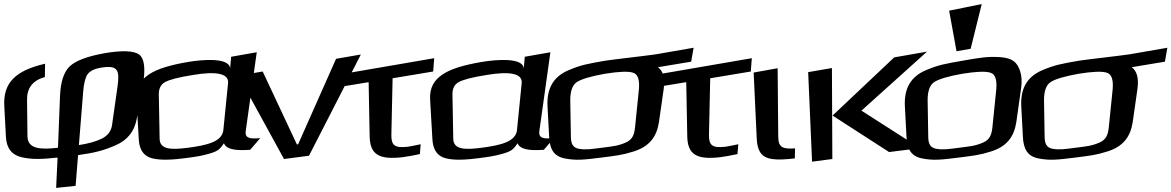

<svg xmlns="http://www.w3.org/2000/svg" viewBox="-87 -755 5717 937"><path d="M187 162 282 152 294 2C373 -9 418 -20 477 -46C535 -71 569 -114 580 -174L610 -340C624 -418 618 -468 593 -488C567 -508 509 -510 421 -495C339 -480 283 -459 254 -432C225 -405 209 -356 206 -289L196 -34C109 -24 48 -28 47 -90L45 -268C44 -325 73 -363 132 -379L133 -444C-10 -411 -73 -352 -66 -236L-58 -86C-55 -31 -29 2 21 13C74 24 117 22 194 14ZM487 -336 460 -146C456 -116 440 -94 411 -79C383 -65 345 -54 298 -47L319 -308C322 -347 329 -375 340 -392C351 -408 374 -420 408 -425C492 -439 496 -408 487 -336Z M1112 -114 1166 -500 1041 -478 1036 -420C1035 -474 907 -466 827 -452C666 -424 573 -381 579 -270L590 -79C592 -30 610 0 642 13C674 26 729 28 807 18C857 12 896 6 923 -2C976 -16 984 -24 1006 -56C1016 -28 1058 -18 1134 -24L1183 -81C1132 -76 1108 -81 1112 -114ZM831 -34C747 -23 693 -25 692 -78L688 -296C688 -323 698 -343 718 -354C739 -366 784 -378 854 -389C972 -409 1030 -395 1026 -350L1003 -120C997 -63 922 -46 831 -34Z M1674 -489 1553 -468 1368 -51 1362 -50 1195 -406 1076 -386 1299 21 1421 5Z M1823 -99 1829 -373 2027 -406 2032 -471 1544 -387 1548 -327 1712 -354 1717 -89C1719 -2 1761 26 1879 12C1902 9 1929 4 1962 -3L1966 -51C1938 -45 1917 -41 1904 -39C1837 -31 1822 -47 1823 -99Z M2545 -114 2599 -500 2474 -478 2469 -420C2468 -474 2340 -466 2260 -452C2099 -424 2006 -381 2012 -270L2023 -79C2025 -30 2043 0 2075 13C2107 26 2162 28 2240 18C2290 12 2329 6 2356 -2C2409 -16 2417 -24 2439 -56C2449 -28 2491 -18 2567 -24L2616 -81C2565 -76 2541 -81 2545 -114ZM2264 -34C2180 -23 2126 -25 2125 -78L2121 -296C2121 -323 2131 -343 2151 -354C2172 -366 2217 -378 2287 -389C2405 -409 2463 -395 2459 -350L2436 -120C2430 -63 2355 -46 2264 -34Z M2868 -459C2783 -444 2751 -439 2689 -413C2608 -379 2581 -317 2585 -236L2593 -86C2596 -28 2615 7 2668 18C2724 29 2761 25 2848 14C2918 5 2950 2 3006 -16C3082 -40 3118 -87 3129 -160L3152 -321C3159 -372 3150 -408 3124 -427L3286 -454L3298 -522L3114 -490C3091 -486 2892 -463 2868 -459ZM3012 -132C3008 -97 2999 -73 2966 -59C2929 -43 2905 -41 2850 -34C2795 -27 2772 -23 2737 -29C2707 -35 2699 -56 2699 -90L2696 -267C2696 -311 2707 -341 2729 -355C2753 -370 2798 -383 2865 -395C2933 -406 2980 -408 3003 -400C3026 -393 3035 -366 3031 -319Z M3373 -99 3379 -373 3577 -406 3582 -471 3094 -387 3098 -327 3262 -354 3267 -89C3269 -2 3311 26 3429 12C3452 9 3479 4 3512 -3L3516 -51C3488 -45 3467 -41 3454 -39C3387 -31 3372 -47 3373 -99Z M3711 -89 3708 -422 3591 -401 3606 -79C3607 -52 3612 -31 3621 -15C3645 28 3705 28 3792 18L3793 -31C3729 -26 3711 -38 3711 -89Z M4403 -32 4117 -215 4437 -503 4277 -475 3976 -191 4252 -13ZM3975 21 3973 -423 3857 -403 3876 34Z M4896 -323C4901 -356 4899 -384 4892 -406C4877 -451 4856 -471 4796 -476C4732 -480 4698 -474 4612 -459C4527 -444 4495 -439 4433 -413C4352 -379 4325 -317 4329 -236L4337 -86C4340 -28 4359 7 4412 18C4468 29 4505 25 4592 14C4662 5 4694 2 4750 -16C4826 -40 4862 -87 4873 -160ZM4756 -132C4752 -97 4743 -73 4710 -59C4673 -43 4649 -41 4594 -34C4539 -27 4516 -23 4481 -29C4451 -35 4443 -56 4443 -90L4440 -267C4440 -311 4451 -341 4473 -355C4497 -370 4542 -383 4609 -395C4677 -406 4724 -408 4747 -400C4770 -393 4779 -366 4775 -319ZM4650 -517 4704 -735 4545 -703 4581 -505Z M5180 -459C5095 -444 5063 -439 5001 -413C4920 -379 4893 -317 4897 -236L4905 -86C4908 -28 4927 7 4980 18C5036 29 5073 25 5160 14C5230 5 5262 2 5318 -16C5394 -40 5430 -87 5441 -160L5464 -321C5471 -372 5462 -408 5436 -427L5598 -454L5610 -522L5426 -490C5403 -486 5204 -463 5180 -459ZM5324 -132C5320 -97 5311 -73 5278 -59C5241 -43 5217 -41 5162 -34C5107 -27 5084 -23 5049 -29C5019 -35 5011 -56 5011 -90L5008 -267C5008 -311 5019 -341 5041 -355C5065 -370 5110 -383 5177 -395C5245 -406 5292 -408 5315 -400C5338 -393 5347 -366 5343 -319Z"/></svg>

Font: Gamestation Warped
Style: Regular
Weight: 400
Designer: Jonas Hecksher
Foundry: Jonas Hecksher, Playtypeª, e-types AS
Version: Version 1.003